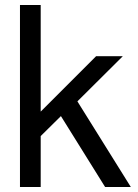

<svg xmlns="http://www.w3.org/2000/svg" viewBox="-20 -749 554 769"><path d="M143 -729V-302L365 -524H472L290 -343L504 0H401L224 -284L143 -204V0H60V-729Z"/></svg>

Font: ColatingCofangSans
Style: Regular
Weight: 400
Foundry: GNU
Version: Version 412.227;June 27, 2022;FontCreator 11.0.0.2412 32-bit